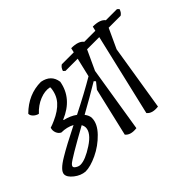

<svg xmlns="http://www.w3.org/2000/svg" viewBox="-115 -931 1214 1214"><g transform="rotate(-45 492.5 -324.0)"><path d="M262 -295Q223 -316 174 -316Q157 -324 149 -344Q141 -364 148 -385Q168 -391 192 -402Q254 -429 288 -467.5Q322 -506 327 -565L324 -569Q285 -577 239.5 -558.5Q194 -540 157 -500Q137 -505 123 -519Q109 -533 110 -548Q197 -634 309 -634Q386 -620 396 -548Q374 -421 239 -365L241 -361Q287 -351 323 -325Q456 -392 547 -446L577 -573H468L456 -584Q463 -608 481 -619H588L595 -649Q660 -649 682 -619H781L788 -649Q853 -649 875 -619H974L986 -608Q979 -584 961 -573H854L793 -441L722 0Q665 7 641 -23L770 -573H661L600 -441L529 0Q472 7 448 -23L524 -348L558 -390L548 -401Q455 -345 357 -291Q376 -266 376 -244Q376 -194 326.5 -143Q277 -92 214.5 -62.5Q152 -33 108 -33Q69 -36 34 -63.5Q-1 -91 -1 -117Q-1 -150 77 -196Q138 -233 262 -295ZM116 -86Q159 -86 232.5 -134Q306 -182 306 -230Q306 -242 298 -258Q104 -151 80 -128Q72 -120 72 -112Q72 -104 86.5 -95Q101 -86 116 -86Z"/></g></svg>

Font: Tillana
Style: Regular
Weight: 400
Designer: Lipi Raval (Devanagari, Latin), Jonny Pinhorn (Latin)
Foundry: Indian Type Foundry
Version: Version 2.003;PS 1.0;hotconv 1.0.79;makeotf.lib2.5.61930; tt